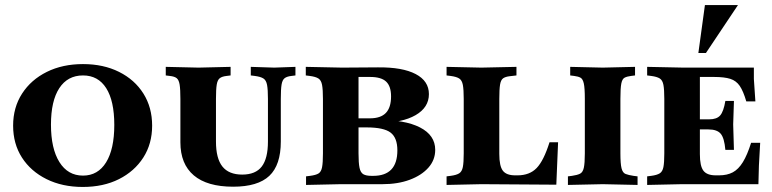

<svg xmlns="http://www.w3.org/2000/svg" viewBox="-20 -730 3060 761"><path d="M308 11Q227 11 164.5 -20Q102 -51 67 -105.5Q32 -160 32 -232Q32 -304 67.5 -359Q103 -414 165.5 -445Q228 -476 309 -476Q390 -476 452 -445Q514 -414 548.5 -359Q583 -304 583 -232Q583 -160 548 -105.5Q513 -51 451.5 -20Q390 11 308 11ZM309 -34Q368 -34 400.5 -86.5Q433 -139 433 -235Q433 -330 401 -380.5Q369 -431 309 -431Q248 -431 215 -380.5Q182 -330 182 -236Q182 -141 215.5 -87.5Q249 -34 309 -34Z M904 10Q801 10 748 -35Q695 -80 695 -166V-338Q695 -376 692 -394.5Q689 -413 680.5 -420Q672 -427 653 -429L637 -431V-465L767 -462L894 -465V-431L878 -429Q860 -427 851 -420Q842 -413 839 -394.5Q836 -376 836 -338V-169Q836 -102 861.5 -70Q887 -38 940 -38Q993 -38 1017.5 -70Q1042 -102 1042 -169V-338Q1042 -375 1038.5 -393.5Q1035 -412 1024 -419Q1013 -426 990 -429L974 -431V-465L1067 -462L1151 -465V-431L1135 -429Q1117 -427 1108 -420Q1099 -413 1096 -394.5Q1093 -376 1093 -338V-169Q1093 -76 1047.5 -33Q1002 10 904 10Z M1193 3V-31L1209 -33Q1232 -36 1242.5 -42.5Q1253 -49 1256.5 -67Q1260 -85 1260 -122V-338Q1260 -375 1256.5 -393.5Q1253 -412 1242 -419Q1231 -426 1208 -429L1192 -431V-465L1336 -462L1478 -463Q1575 -464 1627.5 -436.5Q1680 -409 1680 -357Q1680 -304 1627 -273.5Q1574 -243 1482 -243L1477 -254Q1584 -256 1644.5 -225Q1705 -194 1705 -136Q1705 -96 1678 -65.5Q1651 -35 1604 -17.5Q1557 0 1496 0H1331ZM1453 -33H1459Q1555 -33 1555 -134Q1555 -184 1528 -204.5Q1501 -225 1433 -225H1353V-261H1446Q1489 -261 1509.5 -282.5Q1530 -304 1530 -348Q1530 -388 1510.5 -406.5Q1491 -425 1447 -425H1401V-122Q1401 -84 1405 -65Q1409 -46 1420 -39.5Q1431 -33 1453 -33Z M1750 3V-31L1766 -33Q1789 -36 1800 -43Q1811 -50 1814.5 -68Q1818 -86 1818 -122V-338Q1818 -375 1814.5 -393.5Q1811 -412 1800 -419Q1789 -426 1766 -429L1750 -431V-465L1888 -462L2027 -465V-431L2001 -428Q1983 -426 1974 -419.5Q1965 -413 1962 -394.5Q1959 -376 1959 -338V-120Q1959 -72 1973 -53.5Q1987 -35 2022 -35H2031Q2079 -35 2107 -64Q2135 -93 2158 -166H2192L2185 2L1888 0Z M2231 3V-31L2247 -33Q2268 -36 2279 -41.5Q2290 -47 2294 -65Q2298 -83 2298 -122V-338Q2298 -381 2294 -399Q2290 -417 2281 -422Q2272 -427 2256 -429L2240 -431V-465L2369 -462L2497 -465V-431L2481 -429Q2465 -427 2455.5 -422Q2446 -417 2442.5 -398.5Q2439 -380 2439 -338V-122Q2439 -81 2443.5 -63Q2448 -45 2459.5 -40.5Q2471 -36 2491 -33L2507 -31V3L2369 0Z M2545 3V-31L2561 -33Q2584 -36 2595 -43Q2606 -50 2609.5 -68Q2613 -86 2613 -122V-338Q2613 -375 2609.5 -393.5Q2606 -412 2595 -419Q2584 -426 2561 -429L2545 -431V-465L2689 -462H2968V-417L2974 -328H2938Q2926 -369 2912 -389.5Q2898 -410 2874.5 -417.5Q2851 -425 2810 -425H2754V-119Q2754 -72 2768 -53.5Q2782 -35 2817 -35H2830Q2862 -35 2884.5 -47Q2907 -59 2924.5 -87.5Q2942 -116 2957 -164H2993L2988 -74L2986 0H2683ZM2855 -136Q2851 -183 2836.5 -200Q2822 -217 2788 -217H2738V-257H2791Q2821 -257 2834.5 -272.5Q2848 -288 2855 -330H2889L2886 -237L2889 -136ZM2748 -520 2774 -710H2905L2778 -520Z"/></svg>

Font: Baskervville SC
Style: Regular
Weight: 400
Designer: Alexis Faudot, Rémi Forte, Morgane Pierson, Rafael Ribas, Tanguy Vanlaeys, Rosalie Wagner, Thomas Huot-Marchand
Foundry: ANRT
Version: Version 1.100